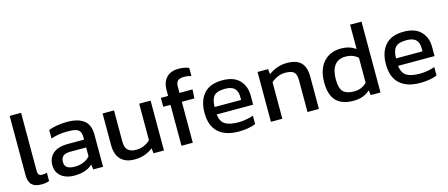

<svg xmlns="http://www.w3.org/2000/svg" viewBox="-48 -1336 4472 1916"><g transform="rotate(-15 2187.5 -377.5)"><path d="M242 0Q223 3 198 3Q135 3 102.5 -28Q70 -59 70 -131V-740H188V-142Q188 -111 199 -100Q210 -89 232 -89Q258 -89 282 -96V-10Q261 -2 242 0Z M537 3Q488 3 446 -14.5Q404 -32 379 -67Q354 -102 354 -155Q354 -228 404.5 -273.5Q455 -319 561 -319H726V-341Q726 -378 714.5 -400Q703 -422 673 -432Q643 -441 586 -441Q494 -441 415 -414V-502Q450 -516 500 -525Q550 -534 607 -534Q720 -534 779.5 -488Q839 -442 839 -339V-8H738L730 -60Q699 -30 652.5 -13.5Q606 3 537 3ZM568 -82Q621 -82 661 -100Q701 -117 726 -148V-238H563Q511 -238 487.5 -218Q464 -198 464 -157Q464 -117 491 -99.5Q518 -82 568 -82Z M1272 -15Q1224 3 1163 3Q1071 3 1021.5 -48Q972 -99 972 -198V-523H1090V-198Q1090 -140 1118.5 -113Q1147 -86 1206 -86Q1249 -86 1286 -102.5Q1323 -119 1350 -146V-523H1468V-8H1360L1355 -61Q1320 -34 1272 -15Z M1649 -8V-431H1574V-523H1649V-586Q1649 -663 1692 -710.5Q1735 -758 1820 -758Q1852 -758 1877 -753Q1903 -748 1925 -739V-654Q1891 -666 1857 -666Q1805 -666 1785.5 -647.5Q1766 -629 1766 -585V-523H1901L1896 -431H1766V-8Z M2239 3Q2104 3 2030 -63.5Q1956 -130 1956 -266Q1956 -390 2019 -462Q2082 -534 2210 -534Q2328 -534 2387 -472.5Q2446 -411 2446 -314V-219H2069Q2078 -144 2123.5 -115.5Q2169 -87 2262 -87Q2301 -87 2343 -95Q2384 -102 2415 -114V-27Q2380 -12 2335 -4.5Q2290 3 2239 3ZM2069 -296H2342V-332Q2342 -385 2312.5 -415Q2283 -445 2214 -445Q2131 -445 2100 -409Q2069 -373 2069 -296Z M2573 -8V-523H2682L2687 -469Q2722 -496 2770.5 -515Q2819 -534 2877 -534Q2977 -534 3023 -487Q3069 -440 3069 -341V-8H2951V-336Q2951 -396 2926.5 -420Q2902 -444 2835 -444Q2795 -444 2756.5 -427.5Q2718 -411 2691 -385V-8Z M3423 3Q3353 3 3300 -21Q3247 -45 3217.5 -100.5Q3188 -156 3188 -249Q3188 -342 3219.5 -405.5Q3251 -469 3307 -501.5Q3363 -534 3434 -534Q3480 -534 3516.5 -523Q3553 -512 3587 -489V-740H3705V-8H3604L3597 -59Q3562 -27 3520.5 -12Q3479 3 3423 3ZM3454 -86Q3534 -86 3587 -140V-398Q3536 -444 3459 -444Q3384 -444 3346 -394Q3308 -344 3308 -248Q3308 -156 3343 -121Q3378 -86 3454 -86Z M4113 3Q3978 3 3904 -63.5Q3830 -130 3830 -266Q3830 -390 3893 -462Q3956 -534 4084 -534Q4202 -534 4261 -472.5Q4320 -411 4320 -314V-219H3943Q3952 -144 3997.5 -115.5Q4043 -87 4136 -87Q4175 -87 4217 -95Q4258 -102 4289 -114V-27Q4254 -12 4209 -4.5Q4164 3 4113 3ZM3943 -296H4216V-332Q4216 -385 4186.5 -415Q4157 -445 4088 -445Q4005 -445 3974 -409Q3943 -373 3943 -296Z"/></g></svg>

Font: Kanit Cyrillic
Style: Regular
Weight: 400
Designer: Katatrad Team, Sasha Pavljenko
Foundry: CadsonDemak, Pavljenko + Design
Version: Version 1.002;Fontself Maker 3.5.7